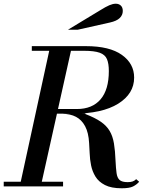

<svg xmlns="http://www.w3.org/2000/svg" viewBox="-21 -1002 768 1032"><path d="M85 0 249 -754H366L198 0ZM-1 0V-25H318V0ZM633 10Q577 10 543 -7.5Q509 -25 492 -53Q475 -81 468.5 -113.5Q462 -146 461 -177.5Q460 -209 458 -233Q455 -289 436.5 -323.5Q418 -358 387.5 -374Q357 -390 315 -390L438 -393V-389Q490 -369 521 -347.5Q552 -326 568.5 -298Q585 -270 591.5 -231Q598 -192 600 -138Q602 -97 605.5 -71.5Q609 -46 622 -34.5Q635 -23 665 -23Q681 -23 691.5 -26.5Q702 -30 711 -39L727 -25Q713 -9 693.5 0.5Q674 10 633 10ZM207 -391V-416H392Q475 -416 519.5 -468Q564 -520 564 -620Q564 -660 554 -684Q544 -708 515 -718.5Q486 -729 429 -729H150V-754H441Q568 -754 634 -707Q700 -660 700 -585Q700 -498 614 -444.5Q528 -391 371 -391ZM344 -842 516 -946Q548 -966 567 -974Q586 -982 601 -982Q618 -982 628.5 -972Q639 -962 639 -943Q639 -921 622.5 -905Q606 -889 570 -881L396 -842Z"/></svg>

Font: Libre Bodoni
Style: Italic
Weight: 400
Italic angle: -13°
Designer: Pablo Impallari, Rodrigo Fuenzalida
Foundry: Impallari Type
Version: Version 2.005;gftools[0.9.23]